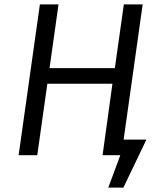

<svg xmlns="http://www.w3.org/2000/svg" viewBox="-20 -708 726 876"><path d="M648 -71 543 148H474L529 0H448L493 -326H196L150 0H65L162 -688H247L206 -397H504L545 -688H631L544 -71Z"/></svg>

Font: FiraGO Book
Style: Italic
Weight: 350
Italic angle: -8°
Designer: bBox Type GmbH
Foundry: bBox Type GmbH
Version: Version 1.001